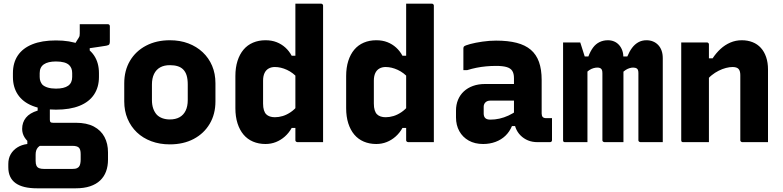

<svg xmlns="http://www.w3.org/2000/svg" viewBox="-20 -770 4240 1040"><path d="M376 -517 406 -565Q410 -571 411 -576Q412 -581 412 -589Q412 -615 412 -622.5Q412 -630 412 -639Q447 -639 488 -639Q529 -639 564 -639Q569 -639 572 -636Q575 -633 575 -628V-545Q575 -535 572 -530Q569 -525 556 -522.5Q543 -520 514 -516L466 -509V-475ZM283 -551Q359 -551 411 -530Q463 -509 489.5 -469.5Q516 -430 516 -374V-353Q516 -298 489.5 -258Q463 -218 411 -197Q359 -176 283 -176Q207 -176 155 -197Q103 -218 76.5 -258Q50 -298 50 -353V-374Q50 -430 76.5 -469.5Q103 -509 155 -530Q207 -551 283 -551ZM283 -437Q240 -437 217.5 -421.5Q195 -406 195 -374V-353Q195 -340 199 -329.5Q203 -319 210 -311Q221 -301 239.5 -295.5Q258 -290 283 -290Q327 -290 349 -305.5Q371 -321 371 -353V-374Q371 -388 367 -398.5Q363 -409 355 -417Q345 -427 327 -432Q309 -437 283 -437ZM184 -212H250Q250 -175 250 -155.5Q250 -136 250 -122Q250 -112 253.5 -108.5Q257 -105 267 -105H390Q450 -105 488.5 -84.5Q527 -64 546 -28Q565 8 565 55V95Q565 130 554.5 158.5Q544 187 522.5 207.5Q501 228 468 239Q435 250 390 250H181Q142 250 113 243Q84 236 64.5 222Q45 208 35 186.5Q25 165 25 136V118Q25 88 38 65.5Q51 43 74 28.5Q97 14 128 10V-30L204 16Q192 21 185.5 28.5Q179 36 176 45.5Q173 55 173 68V101Q173 118 177.5 127.5Q182 137 192 141Q202 145 218 145H372Q380 145 386.5 144Q393 143 398 140.5Q403 138 406 135Q412 129 414.5 118Q417 107 417 94V65Q417 39 407 29.5Q397 20 372 20H189Q167 20 146.5 7.5Q126 -5 113 -26Q100 -47 100 -72Q100 -107 120.5 -132.5Q141 -158 184 -171Z M900 -552Q955 -552 1000 -535Q1045 -518 1078 -487Q1111 -456 1129 -413.5Q1147 -371 1147 -319V-221Q1147 -152 1116 -99.5Q1085 -47 1029.5 -17.5Q974 12 900 12Q845 12 799.5 -5Q754 -22 721.5 -53Q689 -84 671 -126.5Q653 -169 653 -221V-319Q653 -388 684 -440.5Q715 -493 771 -522.5Q827 -552 900 -552ZM900 -417Q869 -417 847.5 -405Q826 -393 814.5 -369.5Q803 -346 803 -312V-228Q803 -202 810 -182Q817 -162 830 -148Q842 -136 860 -129.5Q878 -123 900 -123Q931 -123 952.5 -135Q974 -147 985.5 -170.5Q997 -194 997 -228V-312Q997 -341 991 -361Q985 -381 972 -394Q960 -406 942 -411.5Q924 -417 900 -417Z M1418 -552Q1452 -552 1478.5 -541.5Q1505 -531 1525.5 -512.5Q1546 -494 1560 -468H1595V-345Q1568 -376 1534.5 -391.5Q1501 -407 1469 -407Q1449 -407 1434.5 -398.5Q1420 -390 1412.5 -373.5Q1405 -357 1405 -333V-209Q1405 -188 1409.5 -173.5Q1414 -159 1422 -151Q1430 -143 1442 -139Q1454 -135 1469 -135Q1490 -135 1511.5 -141.5Q1533 -148 1554.5 -162.5Q1576 -177 1595 -201V-77H1560Q1545 -50 1523 -30.5Q1501 -11 1474.5 -0.5Q1448 10 1418 10Q1381 10 1350.5 -3Q1320 -16 1299 -41Q1278 -66 1266.5 -102Q1255 -138 1255 -184V-358Q1255 -404 1266.5 -440Q1278 -476 1299 -501Q1320 -526 1350.5 -539Q1381 -552 1418 -552ZM1719 -750Q1723 -750 1725 -748.5Q1727 -747 1728.5 -745Q1730 -743 1730 -739Q1730 -666 1730 -592Q1730 -518 1730 -444Q1730 -370 1730 -296.5Q1730 -223 1730 -149Q1730 -112 1730 -75Q1730 -38 1730 0Q1713 0 1695.5 0Q1678 0 1660.5 0Q1643 0 1625.5 0Q1608 0 1591 0Q1588 0 1585.5 -1.5Q1583 -3 1581.5 -5Q1580 -7 1580 -11Q1580 -91 1580 -171Q1580 -251 1580 -330.5Q1580 -410 1580 -490Q1580 -570 1580 -650Q1580 -675 1580 -700Q1580 -725 1580 -750Q1597 -750 1614.5 -750Q1632 -750 1649.5 -750Q1667 -750 1684.5 -750Q1702 -750 1719 -750Z M2018 -552Q2052 -552 2078.5 -541.5Q2105 -531 2125.5 -512.5Q2146 -494 2160 -468H2195V-345Q2168 -376 2134.5 -391.5Q2101 -407 2069 -407Q2049 -407 2034.5 -398.5Q2020 -390 2012.5 -373.5Q2005 -357 2005 -333V-209Q2005 -188 2009.5 -173.5Q2014 -159 2022 -151Q2030 -143 2042 -139Q2054 -135 2069 -135Q2090 -135 2111.5 -141.5Q2133 -148 2154.5 -162.5Q2176 -177 2195 -201V-77H2160Q2145 -50 2123 -30.5Q2101 -11 2074.5 -0.5Q2048 10 2018 10Q1981 10 1950.5 -3Q1920 -16 1899 -41Q1878 -66 1866.5 -102Q1855 -138 1855 -184V-358Q1855 -404 1866.5 -440Q1878 -476 1899 -501Q1920 -526 1950.5 -539Q1981 -552 2018 -552ZM2319 -750Q2323 -750 2325 -748.5Q2327 -747 2328.5 -745Q2330 -743 2330 -739Q2330 -666 2330 -592Q2330 -518 2330 -444Q2330 -370 2330 -296.5Q2330 -223 2330 -149Q2330 -112 2330 -75Q2330 -38 2330 0Q2313 0 2295.5 0Q2278 0 2260.5 0Q2243 0 2225.5 0Q2208 0 2191 0Q2188 0 2185.5 -1.5Q2183 -3 2181.5 -5Q2180 -7 2180 -11Q2180 -91 2180 -171Q2180 -251 2180 -330.5Q2180 -410 2180 -490Q2180 -570 2180 -650Q2180 -675 2180 -700Q2180 -725 2180 -750Q2197 -750 2214.5 -750Q2232 -750 2249.5 -750Q2267 -750 2284.5 -750Q2302 -750 2319 -750Z M2914 -337Q2914 -314 2914 -291.5Q2914 -269 2914 -246Q2914 -223 2914 -200Q2914 -177 2914 -155Q2914 -149 2915.5 -144Q2917 -139 2920 -136Q2923 -133 2927.5 -131.5Q2932 -130 2939 -130Q2942 -130 2944.5 -130Q2947 -130 2950 -130H2970Q2970 -100 2970 -70.5Q2970 -41 2970 -11Q2970 -6 2967 -3Q2964 0 2959 0Q2954 0 2931.5 0Q2909 0 2892 0Q2863 0 2840 -9.5Q2817 -19 2799.5 -36.5Q2782 -54 2773 -78Q2764 -102 2764 -131Q2764 -161 2764 -191Q2764 -221 2764 -251Q2764 -268 2764 -283.5Q2764 -299 2764 -315Q2764 -331 2764 -347Q2764 -372 2754.5 -386.5Q2745 -401 2723.5 -407Q2702 -413 2667 -413Q2639 -413 2612.5 -410.5Q2586 -408 2561 -403Q2536 -398 2510 -390H2490Q2490 -419 2490 -449.5Q2490 -480 2490 -508Q2490 -512 2491 -514.5Q2492 -517 2493 -518Q2499 -524 2527 -531.5Q2555 -539 2593 -544.5Q2631 -550 2667 -550Q2732 -550 2778.5 -538Q2825 -526 2855 -500.5Q2885 -475 2899.5 -434.5Q2914 -394 2914 -337ZM2600 -155Q2600 -139 2608.5 -130.5Q2617 -122 2636 -122Q2661 -122 2685.5 -127.5Q2710 -133 2734 -144Q2758 -155 2782 -172V-87H2753Q2740 -56 2717.5 -34.5Q2695 -13 2664 -1.5Q2633 10 2597 10Q2552 10 2519 -8.5Q2486 -27 2468 -59.5Q2450 -92 2450 -134V-171Q2450 -203 2461 -229.5Q2472 -256 2492.5 -275Q2513 -294 2542 -304.5Q2571 -315 2607 -315Q2642 -315 2675.5 -315Q2709 -315 2739 -315Q2769 -315 2795 -315Q2804 -315 2808.5 -297.5Q2813 -280 2814 -259Q2815 -238 2815 -225Q2785 -225 2755.5 -225Q2726 -225 2696 -225Q2666 -225 2636 -225Q2627 -225 2620.5 -222.5Q2614 -220 2609 -215Q2605 -211 2602.5 -205Q2600 -199 2600 -192Z M3570 0Q3550 0 3528.5 0Q3507 0 3487 0Q3467 0 3449 0Q3446 0 3443.5 -1.5Q3441 -3 3439.5 -5Q3438 -7 3438 -11Q3438 -47 3438 -83.5Q3438 -120 3438 -156Q3438 -192 3438 -228.5Q3438 -265 3438 -301.5Q3438 -338 3438 -374Q3438 -393 3430 -398.5Q3422 -404 3410 -404Q3401 -404 3390.5 -401Q3380 -398 3369 -391Q3358 -384 3346 -371L3323 -464H3378Q3389 -491 3403.5 -510.5Q3418 -530 3437.5 -541Q3457 -552 3482 -552Q3501 -552 3517 -545.5Q3533 -539 3545 -526.5Q3557 -514 3563.5 -496Q3570 -478 3570 -455Q3570 -410 3570 -365.5Q3570 -321 3570 -277Q3570 -233 3570 -188.5Q3570 -144 3570 -100Q3570 -75 3570 -50Q3570 -25 3570 0ZM3357 0Q3340 0 3321.5 0Q3303 0 3286 0Q3269 0 3254 0Q3251 0 3248.5 -1.5Q3246 -3 3244.5 -5Q3243 -7 3243 -11Q3243 -47 3243 -83.5Q3243 -120 3243 -156Q3243 -192 3243 -228.5Q3243 -265 3243 -301.5Q3243 -338 3243 -374Q3243 -387 3239.5 -393Q3236 -399 3230 -401.5Q3224 -404 3216 -404Q3207 -404 3195.5 -401Q3184 -398 3172.5 -390.5Q3161 -383 3148 -369L3119 -464H3167Q3178 -493 3192.5 -512.5Q3207 -532 3227.5 -542Q3248 -552 3273 -552Q3291 -552 3306.5 -545.5Q3322 -539 3333.5 -526Q3345 -513 3351 -495.5Q3357 -478 3357 -455Q3357 -426 3357 -385Q3357 -344 3357 -288.5Q3357 -233 3357 -161.5Q3357 -90 3357 0ZM3162 0Q3147 0 3131.5 0Q3116 0 3101.5 0Q3087 0 3071.5 0Q3056 0 3041 0Q3038 0 3036 -0.5Q3034 -1 3032.5 -2.5Q3031 -4 3030.5 -6Q3030 -8 3030 -11Q3030 -83 3030 -154.5Q3030 -226 3030 -297.5Q3030 -369 3030 -440Q3030 -465 3030 -490Q3030 -515 3030 -540Q3042 -540 3053.5 -540Q3065 -540 3076.5 -540Q3088 -540 3099.5 -540Q3111 -540 3123 -540Q3123 -540 3129 -521.5Q3135 -503 3142.5 -479Q3150 -455 3156 -436.5Q3162 -418 3162 -418Q3162 -349 3162 -279Q3162 -209 3162 -139.5Q3162 -70 3162 0Z M4140 0Q4103 0 4071 0Q4039 0 4001 0Q3998 0 3995.5 -1.5Q3993 -3 3991.5 -5Q3990 -7 3990 -11Q3990 -70 3990 -129Q3990 -188 3990 -246.5Q3990 -305 3990 -363Q3990 -386 3980.5 -396.5Q3971 -407 3948 -407Q3932 -407 3912.5 -402Q3893 -397 3873 -387Q3853 -377 3835 -362.5Q3817 -348 3803 -328V-454H3840Q3859 -483 3883 -505Q3907 -527 3936 -539.5Q3965 -552 3998 -552Q4030 -552 4056.5 -541.5Q4083 -531 4101.5 -510.5Q4120 -490 4130 -460.5Q4140 -431 4140 -394Q4140 -346 4140 -297Q4140 -248 4140 -198.5Q4140 -149 4140 -99Q4140 -74 4140 -49.5Q4140 -25 4140 0ZM3820 0Q3795 0 3773 0Q3751 0 3728.5 0Q3706 0 3681 0Q3678 0 3676 -0.5Q3674 -1 3672.5 -2.5Q3671 -4 3670.5 -6Q3670 -8 3670 -11Q3670 -65 3670 -119Q3670 -173 3670 -226.5Q3670 -280 3670 -334Q3670 -388 3670 -442Q3670 -469 3670 -494Q3670 -519 3670 -540Q3698 -540 3721 -540Q3744 -540 3765.5 -540Q3787 -540 3809 -540Q3813 -540 3815 -538.5Q3817 -537 3818.5 -535Q3820 -533 3820 -529Q3820 -441 3820 -353Q3820 -265 3820 -176.5Q3820 -88 3820 0Z"/></svg>

Font: Recursive Monospace ExtraBold
Style: Regular
Weight: 800
Version: Version 1.047